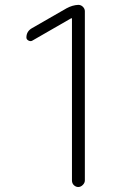

<svg xmlns="http://www.w3.org/2000/svg" viewBox="-20 -750 540 770"><path d="M109.4 -586.9Q102.5 -583 94.2 -587.4Q85.9 -591.8 85.9 -599.6Q85.9 -625 109.4 -637.7L247.1 -716.8Q270.5 -729.5 293.9 -730.5Q304.7 -730.5 312.5 -722.7Q320.3 -714.8 320.3 -705.1V-26.4Q320.3 -16.6 312 -8.3Q303.7 0 293.9 0Q284.2 0 276.4 -7.3Q268.6 -14.6 268.6 -26.4V-674.8Q268.6 -676.8 267.6 -676.8H265.6Z"/></svg>

Font: Rounded Mgen+ 2m light
Style: Regular
Weight: 200
Designer: [Source Han Sans]
Ryoko NISHIZUKA  (kana & ideographs); Paul D. Hunt (Latin, Greek & Cyrillic); Wenlong ZHANG  (bopomofo
Version: Version 1.059.20150602